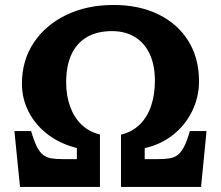

<svg xmlns="http://www.w3.org/2000/svg" viewBox="-20 -733 866 753"><path d="M58.5 0 36.5 -219H102Q113.5 -180 124.7 -157.5Q136 -135 150.2 -124.8Q164.5 -114.5 182.5 -111.8Q200.5 -109 225 -109H281.5V-152.5Q217 -168.5 168.5 -205Q120 -241.5 93 -293.3Q66 -345 66 -405Q66 -495.5 112 -565Q158 -634.5 239.2 -674Q320.5 -713.5 425.5 -713.5Q526 -713.5 601.5 -676.5Q677 -639.5 718.7 -572.3Q760.5 -505 760.5 -415Q760.5 -352 733.5 -297Q706.5 -242 658.5 -204Q610.5 -166 547.5 -152V-109H601Q626 -109 644.2 -111.8Q662.5 -114.5 676.5 -125Q690.5 -135.5 702 -157.8Q713.5 -180 724.5 -219H790L768.5 0H454.5V-205Q498 -215.5 527.5 -244Q557 -272.5 572.2 -316.5Q587.5 -360.5 587.5 -417Q587.5 -477.5 567.2 -521Q547 -564.5 509.2 -587.7Q471.5 -611 419 -611Q361.5 -611 321.3 -587.7Q281 -564.5 260.3 -519.7Q239.5 -475 239.5 -410Q239.5 -357 255.3 -314.3Q271 -271.5 300.5 -243.5Q330 -215.5 372 -205.5V0Z"/></svg>

Font: Literata Variable Black
Style: Regular
Weight: 900
Designer: Latin by Veronika Burian and Jose Scaglione. Greek by Irene Vlachou. Cyrillic by Vera Evstafieva.
Foundry: TypeTogether
Version: Version 3.021